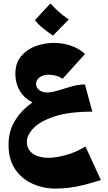

<svg xmlns="http://www.w3.org/2000/svg" viewBox="-20 -681 630 1123"><path d="M304 422Q234 422 171 394Q108 366 69 309.5Q30 253 30 166Q30 96 58.5 41Q87 -14 136.5 -56Q186 -98 249 -128L450 -140L520 -28Q385 -28 300.5 -0.5Q216 27 176.5 68Q137 109 137 148Q137 173 147 190.5Q157 208 174.5 219.5Q192 231 215 236.5Q238 242 265 242Q305 242 363.5 226.5Q422 211 480 176L570 372Q514 390 469 401Q424 412 384.5 417Q345 422 304 422ZM520 -28 355 -45Q262 -45 198.5 -69Q135 -93 102.5 -139.5Q70 -186 70 -251Q70 -311 102.5 -351Q135 -391 186.5 -410.5Q238 -430 295 -430Q347 -430 395.5 -413.5Q444 -397 477 -365L346 -220Q328 -233 306 -238.5Q284 -244 264 -244Q234 -244 212.5 -229Q191 -214 191 -191Q191 -175 200 -163.5Q209 -152 223.5 -146Q238 -140 254 -140Q282 -140 320 -152Q358 -164 399 -175.5Q440 -187 477 -187ZM290 -473Q261 -492 232.5 -515Q204 -538 184 -563L275 -661Q300 -633 325 -611Q350 -589 382 -567Z"/></svg>

Font: Marhey Light
Style: Regular
Weight: 300
Designer: Nur Syamsi & Bustanul Arifin
Foundry: Namelatype
Version: Version 1.000